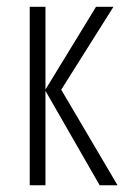

<svg xmlns="http://www.w3.org/2000/svg" viewBox="-20 -551 373 571"><path d="M265.6 -530.8H317.4L162.1 -284.2L329.6 0H276.4L115.2 -280.8V0H68.4V-530.8H115.2V-284.7Z"/></svg>

Font: Open Sans Condensed Light
Style: Regular
Weight: 300
Width: 3
Designer: Monotype Design Team
Foundry: Monotype Imaging Inc.
Version: Version 3.003; ttfautohint (v1.8.4)